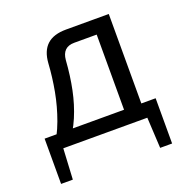

<svg xmlns="http://www.w3.org/2000/svg" viewBox="-116 -594 819 845"><g transform="rotate(-20 293.5 -171.5)"><path d="M470 -487V-420H296Q240 -420 235 -361Q230 -289 217 -226Q204 -163 180.5 -107.5Q157 -52 117 0H46Q85 -58 107.5 -119.5Q130 -181 142 -245.5Q154 -310 158 -375Q162 -431 192.5 -459Q223 -487 282 -487ZM92 -5 84 144H29V-5ZM549 -68V0H29V-68ZM549 -5V144H493L485 -5ZM482 -487V0H401V-487Z"/></g></svg>

Font: Exo 2
Style: Regular
Weight: 400
Designer: Natanael Gama
Foundry: Natanael Gama
Version: Version 2.010